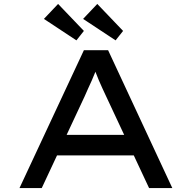

<svg xmlns="http://www.w3.org/2000/svg" viewBox="-20 -955 974 975"><path d="M79 0 406 -700H529L855 0H737L517 -470Q509 -487 500 -506.5Q491 -526 482 -547Q473 -568 465 -589.5Q457 -611 450 -632L480 -633Q472 -610 463.5 -588Q455 -566 445.5 -545Q436 -524 427 -504.5Q418 -485 410 -466L192 0ZM222 -166 264 -270H660L683 -166ZM567 -750 402 -859 474 -935 605 -798ZM368 -750 203 -859 275 -935 406 -798Z"/></svg>

Font: Lexend Tera
Style: Regular
Weight: 400
Designer: Bonnie Shaver-Troup, Thomas Jockin
Foundry: Lexend
Version: Version 1.007